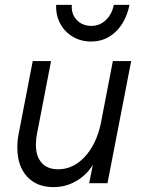

<svg xmlns="http://www.w3.org/2000/svg" viewBox="-20 -750 584 786"><path d="M51 -145Q51 -176 56 -200L114 -500H189L131 -200Q127 -180 127 -157Q127 -110 150.5 -83.5Q174 -57 218 -57Q279 -57 326 -107Q373 -157 392 -241L442 -500H517L420 0H345L360 -75Q334 -33 291.5 -8.5Q249 16 199 16Q130 16 90.5 -27.5Q51 -71 51 -145ZM354 -644Q388 -644 413 -667.5Q438 -691 446 -730H510Q496 -661 454 -620.5Q412 -580 353 -580Q311 -580 277.5 -600Q244 -620 226 -654.5Q208 -689 210 -730H274Q271 -693 294 -668.5Q317 -644 354 -644Z"/></svg>

Font: MedMera Sans
Style: Italic
Weight: 400
Italic angle: -11°
Designer: Kasper Nordkvist
Foundry: UNCUT.wtf
Version: Version 1.300